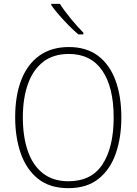

<svg xmlns="http://www.w3.org/2000/svg" viewBox="-20 -970 711 1000"><path d="M612 -358Q612 -254 583 -170.5Q554 -87 493 -38.5Q432 10 336 10Q239 10 178 -39Q117 -88 88 -171.5Q59 -255 59 -359Q59 -472 91 -554Q123 -636 185.5 -680.5Q248 -725 339 -725Q430 -725 490.5 -679.5Q551 -634 581.5 -551.5Q612 -469 612 -358ZM99 -359Q99 -258 125 -183Q151 -108 204 -67Q257 -26 336 -26Q457 -26 514.5 -115Q572 -204 572 -358Q572 -516 512.5 -602.5Q453 -689 339 -689Q258 -689 205 -648Q152 -607 125.5 -532.5Q99 -458 99 -359ZM292 -950Q314 -915 349 -872.5Q384 -830 414 -800V-791H388Q364 -811 337.5 -838Q311 -865 287 -892.5Q263 -920 247 -943V-950Z"/></svg>

Font: Noto Sans Arabic UI SmCn XLt
Style: Regular
Weight: 200
Width: 4
Designer: Monotype Design Team, Nadine Chahine and Nizar Qandah
Foundry: Monotype Imaging Inc.
Version: Version 2.010; ttfautohint (v1.8.4.7-5d5b)